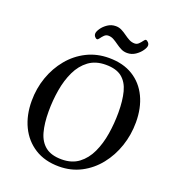

<svg xmlns="http://www.w3.org/2000/svg" viewBox="-160 -1026 1051 1163"><g transform="rotate(20 365.0 -444.5)"><path d="M352.1 14.2Q260.7 14.2 195.8 -26.9Q130.9 -67.9 96.4 -139.4Q62 -210.9 62 -303.2Q62 -383.8 87.6 -456.5Q113.3 -529.3 160.2 -585.9Q207 -642.6 271.7 -675Q336.4 -707.5 414.6 -707.5Q505.9 -707.5 569.6 -668.2Q633.3 -628.9 666.7 -558.8Q700.2 -488.8 700.2 -396.5Q700.2 -315.9 675.3 -242.2Q650.4 -168.5 604.2 -110.6Q558.1 -52.7 494.1 -19.3Q430.2 14.2 352.1 14.2ZM353 -31.7Q418.5 -31.7 462.4 -64.7Q506.3 -97.7 532.2 -153.3Q558.1 -209 569.1 -277.1Q580.1 -345.2 580.1 -415.5Q580.1 -492.7 565.7 -547.9Q551.3 -603 514.6 -632.6Q478 -662.1 410.6 -662.1Q344.7 -662.1 300.3 -629.2Q255.9 -596.2 229.5 -540.8Q203.1 -485.4 191.7 -417.2Q180.2 -349.1 180.2 -278.3Q180.2 -202.1 195.3 -146.7Q210.4 -91.3 248.3 -61.5Q286.1 -31.7 353 -31.7ZM505.4 -772.9Q483.4 -772.9 465.6 -782Q447.8 -791 431.4 -803Q415 -814.9 398.9 -824Q382.8 -833 364.3 -833Q349.1 -833 338.1 -822Q327.1 -811 319.6 -800Q312 -789.1 306.6 -789.1Q298.8 -789.1 291.5 -797.9Q284.2 -806.6 284.2 -817.4Q284.2 -830.6 297.9 -850.8Q311.5 -871.1 335 -887Q358.4 -902.8 387.2 -902.8Q407.7 -902.8 425.3 -893.8Q442.9 -884.8 459.2 -872.8Q475.6 -860.8 492.4 -851.8Q509.3 -842.8 528.3 -842.8Q543.5 -842.8 554.4 -853.8Q565.4 -864.7 573.2 -875.7Q581.1 -886.7 585.9 -886.7Q593.8 -886.7 601.8 -877.9Q609.9 -869.1 609.9 -858.4Q609.9 -845.7 595.7 -825.2Q581.5 -804.7 557.9 -788.8Q534.2 -772.9 505.4 -772.9Z"/></g></svg>

Font: Gelasio
Style: Italic
Weight: 400
Italic angle: -8.5°
Designer: Eben Sorkin
Foundry: Eben Sorkin
Version: Version 1.008